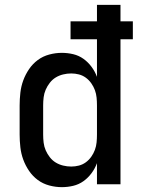

<svg xmlns="http://www.w3.org/2000/svg" viewBox="-20 -760 590 792"><path d="M235 12Q209 12 183 5Q157 -2 136 -17.5Q115 -33 100 -55Q85 -77 76 -101.5Q67 -126 64 -152.5Q61 -179 61 -205V-325Q61 -351 64 -377.5Q67 -404 76 -428.5Q85 -453 100 -475Q115 -497 136 -512.5Q157 -528 183 -535Q209 -542 235 -542Q259 -542 282 -536.5Q305 -531 324 -517.5Q343 -504 357.5 -484.5Q372 -465 380 -443V-598H271V-672H380V-740H477V-672H528V-598H477V0H380V-87Q372 -65 357.5 -45.5Q343 -26 324 -12.5Q305 1 282 6.5Q259 12 235 12ZM274 -73Q290 -73 305.5 -77Q321 -81 334 -90.5Q347 -100 356.5 -113.5Q366 -127 371.5 -142Q377 -157 378.5 -173Q380 -189 380 -205V-325Q380 -341 378.5 -357Q377 -373 371.5 -388Q366 -403 356.5 -416.5Q347 -430 334 -439.5Q321 -449 305.5 -453Q290 -457 274 -457Q257 -457 240.5 -453Q224 -449 210 -440.5Q196 -432 185.5 -418.5Q175 -405 168.5 -390Q162 -375 160 -358.5Q158 -342 158 -325V-205Q158 -188 160 -171.5Q162 -155 168.5 -140Q175 -125 185.5 -111.5Q196 -98 210 -89.5Q224 -81 240.5 -77Q257 -73 274 -73Z"/></svg>

Font: Lode Dark
Style: Bold
Weight: 700
Monospace: yes
Designer: Belleve Invis
Foundry: Belleve Invis
Version: Version 29.2.0; ttfautohint (v1.8.3)